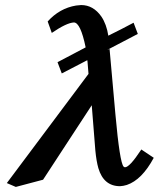

<svg xmlns="http://www.w3.org/2000/svg" viewBox="-20 -718 623 753"><path d="M503.9 -628.9 520.5 -585 399.9 -522 409.7 -525.9 432.6 -270Q449.7 -80.1 464.8 -64.5Q467.8 -62 470.2 -62Q488.3 -62 532.7 -129.4Q533.7 -130.9 534.2 -131.8L583 -99.1Q536.6 -12.7 477.5 7.3Q463.4 11.7 450.7 12.2Q386.7 12.2 365.7 -58.6Q357.9 -86.4 354 -127L339.8 -305.2Q308.1 -256.8 244.1 -158.9Q180.2 -61 148.9 -13.2L42 15.1L6.8 0L327.1 -428.2Q325.7 -450.7 323.2 -476.1L322.8 -479Q322.3 -480.5 322.3 -481.9Q289.6 -464.8 222.7 -430.2H222.2L205.6 -474.1L315.9 -532.2Q295.9 -629.4 270 -629.9Q241.7 -628.9 183.1 -588.9L167 -633.8Q213.4 -685.5 278.3 -696.3Q288.6 -697.8 298.3 -698.2Q345.7 -698.2 377.4 -653.3Q397.9 -623 404.8 -578.1Q455.6 -603 503.9 -628.9Z"/></svg>

Font: Linux Libertine Slanted O
Style: Bold Slanted
Weight: 700
Designer: Philipp H. Poll
Foundry: Philipp H. Poll
Version: Version 5.0.0